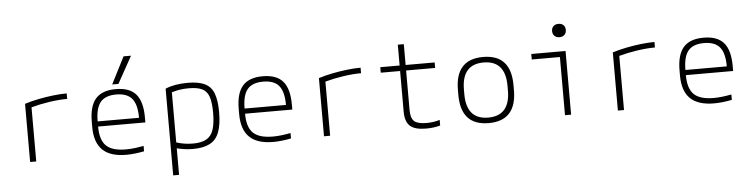

<svg xmlns="http://www.w3.org/2000/svg" viewBox="-54 -1071 6108 1562"><g transform="rotate(-5 3000.0 -290.0)"><path d="M155 -475Q208 -492 268.5 -504Q329 -516 389 -523Q449 -530 500 -530V-485Q433 -485 353 -473Q273 -461 205 -442V0H155Z M940 10Q810 10 746.5 -51.5Q683 -113 683 -240V-280Q683 -409 735.5 -469.5Q788 -530 900 -530Q1013 -530 1065 -469.5Q1117 -409 1117 -280V-239H731Q731 -129 780 -81.5Q829 -34 941 -34Q976 -34 1013 -38.5Q1050 -43 1086 -50V-6Q1052 1 1014 5.5Q976 10 940 10ZM731 -281H1069Q1069 -389 1029 -437.5Q989 -486 900 -486Q811 -486 771 -437.5Q731 -389 731 -281ZM926 -570H875L987 -790H1048Z M1305 -498Q1380 -530 1488 -530Q1575 -530 1626.5 -505.5Q1678 -481 1700 -424Q1722 -367 1722 -270Q1722 -169 1698.5 -107Q1675 -45 1622.5 -17.5Q1570 10 1484 10Q1446 10 1413 5Q1380 0 1353 -7V210H1305ZM1353 -55Q1418 -34 1488 -34Q1557 -34 1597.5 -56.5Q1638 -79 1655.5 -130.5Q1673 -182 1673 -270Q1673 -353 1657 -400Q1641 -447 1602 -466Q1563 -485 1494 -485Q1415 -485 1353 -464Z M2140 10Q2010 10 1946.5 -51.5Q1883 -113 1883 -240V-280Q1883 -409 1935.5 -469.5Q1988 -530 2100 -530Q2213 -530 2265 -469.5Q2317 -409 2317 -280V-239H1931Q1931 -129 1980 -81.5Q2029 -34 2141 -34Q2176 -34 2213 -38.5Q2250 -43 2286 -50V-6Q2252 1 2214 5.5Q2176 10 2140 10ZM1931 -281H2269Q2269 -389 2229 -437.5Q2189 -486 2100 -486Q2011 -486 1971 -437.5Q1931 -389 1931 -281Z M2555 -475Q2608 -492 2668.5 -504Q2729 -516 2789 -523Q2849 -530 2900 -530V-485Q2833 -485 2753 -473Q2673 -461 2605 -442V0H2555Z M3388 10Q3297 10 3257.5 -25.5Q3218 -61 3218 -143V-475H3060V-520H3218V-690H3267V-520H3504V-475H3267V-152Q3267 -86 3295 -60.5Q3323 -35 3395 -35Q3456 -35 3504 -51V-5Q3476 3 3447 6.5Q3418 10 3388 10Z M3900 10Q3673 10 3673 -240V-280Q3673 -530 3900 -530Q4127 -530 4127 -280V-240Q4127 10 3900 10ZM3900 -35Q4078 -35 4078 -242V-278Q4078 -485 3900 -485Q3722 -485 3722 -278V-242Q3722 -35 3900 -35Z M4523 0V-475H4293V-520H4573V0ZM4534 -636Q4509 -636 4493.5 -651Q4478 -666 4478 -691Q4478 -716 4493.5 -730.5Q4509 -745 4534 -745Q4560 -745 4575 -730.5Q4590 -716 4590 -691Q4590 -666 4575 -651Q4560 -636 4534 -636Z M4955 -475Q5008 -492 5068.5 -504Q5129 -516 5189 -523Q5249 -530 5300 -530V-485Q5233 -485 5153 -473Q5073 -461 5005 -442V0H4955Z M5740 10Q5610 10 5546.5 -51.5Q5483 -113 5483 -240V-280Q5483 -409 5535.5 -469.5Q5588 -530 5700 -530Q5813 -530 5865 -469.5Q5917 -409 5917 -280V-239H5531Q5531 -129 5580 -81.5Q5629 -34 5741 -34Q5776 -34 5813 -38.5Q5850 -43 5886 -50V-6Q5852 1 5814 5.5Q5776 10 5740 10ZM5531 -281H5869Q5869 -389 5829 -437.5Q5789 -486 5700 -486Q5611 -486 5571 -437.5Q5531 -389 5531 -281Z"/></g></svg>

Font: M PLUS Code Latin 60 Light
Style: Regular
Weight: 300
Width: 7
Monospace: yes
Designer: Coji Morishita
Foundry: UNDERFOREST DESIGN
Version: Version 1.005; ttfautohint (v1.8.3)